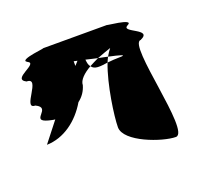

<svg xmlns="http://www.w3.org/2000/svg" viewBox="-68 -690 489 465"><g transform="rotate(-20 176.0 -458.0)"><path d="M13 -391C57 -392 96 -421 120 -462C132 -471 140 -483 144 -497C144 -510 158 -523 177 -534C173 -538 172 -544 171 -553C180 -551 191 -548 201 -546C215 -551 227 -556 237 -559C233 -554 229 -548 225 -541C253 -535 272 -530 251 -530C240 -530 229 -529 219 -528C200 -479 189 -399 189 -372C189 -334 279 -302 313 -302C352 -302 279 -552 313 -552C352 -569 273 -584 295 -596C321 -608 234 -614 251 -614H81C103 -614 15 -608 37 -596C63 -584 -15 -569 19 -552C57 -552 -15 -490 19 -490C57 -472 -9 -457 37 -445C43 -444 48 -442 53 -442C30 -413 13 -391 13 -391ZM143 -547V-559C143 -559 147 -558 152 -557C149 -554 147 -551 143 -547ZM177 -534C184 -523 199 -525 219 -528C221 -533 223 -537 225 -541C217 -543 210 -544 201 -546C193 -542 184 -538 177 -534Z"/></g></svg>

Font: bitstorm
Style: maxcn
Weight: 400
Version: Version 0.2